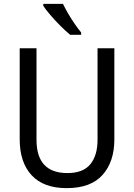

<svg xmlns="http://www.w3.org/2000/svg" viewBox="-20 -964 694 994"><path d="M572 -242Q572 -127 511 -58.5Q450 10 325 10Q206 10 144 -56.5Q82 -123 82 -243V-714H169V-240Q169 -68 329 -68Q410 -68 447.5 -113.5Q485 -159 485 -241V-714H572ZM306 -944Q317 -921 333 -893.5Q349 -866 367 -840Q385 -814 400 -796V-784H343Q321 -802 293 -830Q265 -858 240.5 -886.5Q216 -915 204 -934V-944Z"/></svg>

Font: Noto Sans Gurmukhi SemiCondensed
Style: Regular
Weight: 400
Width: 4
Designer: Jelle Bosma - Monotype Design Team
Foundry: Monotype Imaging Inc.
Version: Version 2.004; ttfautohint (v1.8.4.7-5d5b)